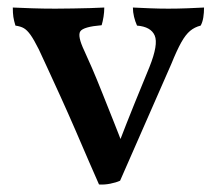

<svg xmlns="http://www.w3.org/2000/svg" viewBox="-20 -481 577 510"><path d="M243 9Q233 -13 216.5 -51.5Q200 -90 180.5 -135Q161 -180 141 -224Q121 -268 105.5 -301.5Q90 -335 83 -350Q70 -376 61 -388.5Q52 -401 43.5 -406Q35 -411 21 -413Q17 -426 15.5 -436Q14 -446 14 -461Q36 -460 65 -459Q94 -458 127 -458Q150 -458 174 -458.5Q198 -459 219.5 -459.5Q241 -460 257 -461Q257 -449 255 -436.5Q253 -424 250 -414Q202 -410 193.5 -398Q185 -386 204 -346Q212 -329 224.5 -300Q237 -271 251.5 -234.5Q266 -198 281 -160.5Q296 -123 308 -91H292Q317 -156 337.5 -206.5Q358 -257 377 -303Q401 -363 391 -386.5Q381 -410 344 -413Q339 -424 336 -436.5Q333 -449 333 -461Q353 -460 378 -459Q403 -458 427 -458Q452 -458 478 -459Q504 -460 522 -461Q522 -447 520 -434.5Q518 -422 513 -413Q497 -409 485 -399Q473 -389 461.5 -368.5Q450 -348 435 -311L299 -1Q288 4 272.5 7Q257 10 243 9Z"/></svg>

Font: Vollkorn Medium
Style: Regular
Weight: 500
Designer: Friedrich Althausen
Foundry: Friedrich Althausen
Version: Version 5.000